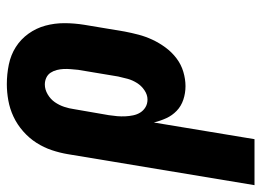

<svg xmlns="http://www.w3.org/2000/svg" viewBox="-160 -444 783 576"><g transform="rotate(-90 232.0 -156.5)"><path d="M-36 215 57 -345Q61 -369 69 -393Q77 -417 91 -439Q105 -461 125.5 -479Q146 -497 169.5 -508Q193 -519 218 -523.5Q243 -528 267 -528Q297 -528 326 -522Q355 -516 378.5 -501Q402 -486 418.5 -463Q435 -440 442.5 -412.5Q450 -385 450 -355.5Q450 -326 445 -295L425 -175Q421 -154 415.5 -133Q410 -112 400.5 -91.5Q391 -71 377 -52Q363 -33 344.5 -19Q326 -5 304 1.5Q282 8 261 8Q240 8 220.5 1.5Q201 -5 187 -18.5Q173 -32 165 -49.5Q157 -67 152 -87L102 215ZM221 -106Q235 -106 248.5 -115Q262 -124 270.5 -137.5Q279 -151 283 -165.5Q287 -180 290 -194L310 -314Q311 -325 312 -336Q313 -347 312.5 -357.5Q312 -368 309.5 -378Q307 -388 301.5 -396.5Q296 -405 286.5 -409.5Q277 -414 266 -414Q251 -414 236.5 -405.5Q222 -397 213 -384Q204 -371 199 -356Q194 -341 192 -326L174 -222Q172 -209 171 -197Q170 -185 170.5 -173Q171 -161 173.5 -149Q176 -137 182 -127.5Q188 -118 198 -112Q208 -106 221 -106Z"/></g></svg>

Font: Iosevka SS04 Heavy Oblique
Style: Regular
Weight: 900
Italic angle: -9°
Monospace: yes
Designer: Belleve Invis
Foundry: Belleve Invis
Version: Version 19.0.0; ttfautohint (v1.8.4)